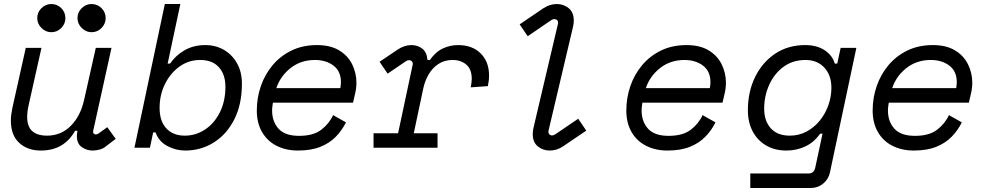

<svg xmlns="http://www.w3.org/2000/svg" viewBox="-20 -734 4936 954"><path d="M182 14Q117 14 75.5 -24Q34 -62 34 -135Q34 -150 36 -165.5Q38 -181 42 -200L108 -496H186L122 -210Q115 -179 115 -152Q115 -60 214 -60Q283 -60 331.5 -108.5Q380 -157 398 -238L456 -496H534L443 -84Q441 -76 445 -71Q449 -66 456 -66Q463 -66 470 -71L513 -102L555 -44L505 -6Q493 4 475.5 9Q458 14 440 14Q411 14 386.5 -3Q362 -20 362 -58Q362 -63 362.5 -68Q363 -73 364 -78L365 -84H353Q326 -36 284 -11Q242 14 182 14ZM235 -574Q207 -574 186 -595Q165 -616 165 -644Q165 -673 186 -693.5Q207 -714 235 -714Q264 -714 284.5 -693.5Q305 -673 305 -644Q305 -616 284.5 -595Q264 -574 235 -574ZM435 -574Q407 -574 386 -595Q365 -616 365 -644Q365 -673 386 -693.5Q407 -714 435 -714Q464 -714 484.5 -693.5Q505 -673 505 -644Q505 -616 484.5 -595Q464 -574 435 -574Z M900 14Q854 14 811.5 -8.5Q769 -31 753 -76H741L725 0H648L799 -714H876L813 -418H825Q853 -459 897.5 -484.5Q942 -510 1000 -510Q1052 -510 1093 -486Q1134 -462 1158 -419Q1182 -376 1182 -318Q1182 -216 1144.5 -141.5Q1107 -67 1043 -26.5Q979 14 900 14ZM898 -60Q953 -60 999 -90.5Q1045 -121 1072.5 -176Q1100 -231 1100 -303Q1100 -364 1067.5 -400Q1035 -436 975 -436Q917 -436 871.5 -403Q826 -370 799.5 -316Q773 -262 773 -198Q773 -132 806.5 -96Q840 -60 898 -60Z M1460 14Q1401 14 1354.5 -9.5Q1308 -33 1282 -78Q1256 -123 1256 -185Q1256 -248 1276 -306Q1296 -364 1334.5 -410Q1373 -456 1428.5 -483Q1484 -510 1555 -510Q1622 -510 1665.5 -483.5Q1709 -457 1730 -414Q1751 -371 1751 -323Q1751 -297 1745 -271L1734 -224H1336Q1335 -216 1333.5 -206Q1332 -196 1332 -185Q1332 -130 1364 -94.5Q1396 -59 1466 -59Q1537 -59 1576.5 -89.5Q1616 -120 1635 -162L1699 -126Q1680 -87 1649 -55Q1618 -23 1572 -4.5Q1526 14 1460 14ZM1353 -296H1671Q1674 -313 1674 -326Q1674 -380 1637 -408Q1600 -436 1545 -436Q1475 -436 1424 -396Q1373 -356 1353 -296Z M1836 0V-72H1958L2030 -410Q2033 -422 2027 -428.5Q2021 -435 2012 -435Q2005 -435 1997 -430L1906 -368L1866 -427L1955 -487Q1989 -510 2024 -510Q2055 -510 2078 -492.5Q2101 -475 2104 -436H2116Q2145 -477 2181 -493.5Q2217 -510 2256 -510Q2327 -510 2368.5 -468.5Q2410 -427 2410 -359Q2410 -333 2404 -306L2319 -300Q2321 -311 2322.5 -321.5Q2324 -332 2324 -342Q2324 -390 2297 -413Q2270 -436 2229 -436Q2189 -436 2159 -416.5Q2129 -397 2110 -364.5Q2091 -332 2083 -294L2036 -72H2154V0Z M2711 14Q2678 14 2652.5 -6.5Q2627 -27 2627 -68Q2627 -76 2628 -84Q2629 -92 2631 -100L2752 -614Q2755 -626 2749.5 -632.5Q2744 -639 2734 -639Q2727 -639 2719 -634L2602 -554L2562 -613L2680 -693Q2712 -714 2747 -714Q2780 -714 2805.5 -693.5Q2831 -673 2831 -632Q2831 -625 2830 -616.5Q2829 -608 2827 -600L2706 -87Q2703 -75 2708.5 -68Q2714 -61 2723 -61Q2730 -61 2738 -66L2853 -144L2893 -85L2778 -7Q2747 14 2711 14Z M3296 14Q3237 14 3190.5 -9.5Q3144 -33 3118 -78Q3092 -123 3092 -185Q3092 -248 3112 -306Q3132 -364 3170.5 -410Q3209 -456 3264.5 -483Q3320 -510 3391 -510Q3458 -510 3501.5 -483.5Q3545 -457 3566 -414Q3587 -371 3587 -323Q3587 -297 3581 -271L3570 -224H3172Q3171 -216 3169.5 -206Q3168 -196 3168 -185Q3168 -130 3200 -94.5Q3232 -59 3302 -59Q3373 -59 3412.5 -89.5Q3452 -120 3471 -162L3535 -126Q3516 -87 3485 -55Q3454 -23 3408 -4.5Q3362 14 3296 14ZM3189 -296H3507Q3510 -313 3510 -326Q3510 -380 3473 -408Q3436 -436 3381 -436Q3311 -436 3260 -396Q3209 -356 3189 -296Z M3708 200V128H3997Q4025 128 4031 98L4067 -70H4055Q4026 -28 3982.5 -7Q3939 14 3887 14Q3830 14 3787 -11Q3744 -36 3720 -81Q3696 -126 3696 -186Q3696 -278 3732 -351.5Q3768 -425 3832 -467.5Q3896 -510 3980 -510Q4039 -510 4077.5 -484.5Q4116 -459 4128 -418H4140L4157 -496H4235L4104 122Q4097 156 4070.5 178Q4044 200 4010 200ZM3904 -60Q3950 -60 3988 -80.5Q4026 -101 4053.5 -135Q4081 -169 4096 -211.5Q4111 -254 4111 -298Q4111 -360 4076 -398Q4041 -436 3982 -436Q3919 -436 3873 -402Q3827 -368 3802 -312.5Q3777 -257 3777 -194Q3777 -133 3810 -96.5Q3843 -60 3904 -60Z M4520 14Q4461 14 4414.5 -9.5Q4368 -33 4342 -78Q4316 -123 4316 -185Q4316 -248 4336 -306Q4356 -364 4394.5 -410Q4433 -456 4488.5 -483Q4544 -510 4615 -510Q4682 -510 4725.5 -483.5Q4769 -457 4790 -414Q4811 -371 4811 -323Q4811 -297 4805 -271L4794 -224H4396Q4395 -216 4393.5 -206Q4392 -196 4392 -185Q4392 -130 4424 -94.5Q4456 -59 4526 -59Q4597 -59 4636.5 -89.5Q4676 -120 4695 -162L4759 -126Q4740 -87 4709 -55Q4678 -23 4632 -4.5Q4586 14 4520 14ZM4413 -296H4731Q4734 -313 4734 -326Q4734 -380 4697 -408Q4660 -436 4605 -436Q4535 -436 4484 -396Q4433 -356 4413 -296Z"/></svg>

Font: Space Mono
Style: Italic
Weight: 400
Italic angle: -12°
Monospace: yes
Designer: Colophon Foundry + Benjamin Critton
Foundry: Colophon Foundry & Benjamin Critton
Version: Version 1.003; ttfautohint (v1.8.4.7-5d5b)